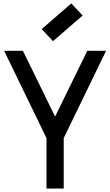

<svg xmlns="http://www.w3.org/2000/svg" viewBox="-20 -1095 640 1115"><path d="M250 0V-293L4 -800H113L300 -418L487 -800H596L350 -293V0ZM288 -856 222 -926 394 -1075 460 -1005Z"/></svg>

Font: Victor Mono
Style: Bold
Weight: 700
Monospace: yes
Designer: Rune Bjørnerås
Version: Version 1.561;gftools[0.9.30]